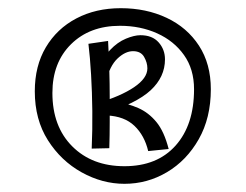

<svg xmlns="http://www.w3.org/2000/svg" viewBox="-20 -821 600 469"><path d="M284 -372Q230 -372 179.5 -400Q129 -428 97 -478.5Q65 -529 65 -598Q65 -660 92 -705.5Q119 -751 166.5 -776Q214 -801 275 -801Q337 -801 387 -777.5Q437 -754 466 -709.5Q495 -665 495 -603Q495 -533 465.5 -481Q436 -429 388 -400.5Q340 -372 284 -372ZM284 -415Q364 -415 409 -465.5Q454 -516 454 -603Q454 -652 429.5 -686.5Q405 -721 364 -739.5Q323 -758 273 -758Q199 -758 153.5 -713Q108 -668 108 -594Q108 -512 156.5 -463.5Q205 -415 284 -415ZM230 -542 218 -569Q275 -586 307.5 -608Q340 -630 340 -654Q340 -668 332 -682Q324 -696 305 -696Q286 -696 267 -678Q248 -660 239 -622L221 -648Q231 -680 249 -699Q267 -718 287.5 -726.5Q308 -735 323 -735Q352 -735 367.5 -717.5Q383 -700 383 -676Q383 -633 348 -600.5Q313 -568 230 -542ZM204 -458Q206 -504 205.5 -550Q205 -596 202.5 -638.5Q200 -681 196 -714L244 -721Q246 -683 247 -650Q248 -617 248 -585.5Q248 -554 248 -523Q248 -492 247 -459ZM342 -452Q333 -490 308.5 -513.5Q284 -537 241 -539L262 -573Q293 -568 318 -557Q343 -546 362 -523Q381 -500 392 -457Z"/></svg>

Font: Marhey Light Light
Style: Regular
Weight: 300
Version: Version 1.000